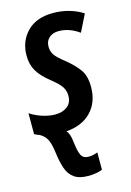

<svg xmlns="http://www.w3.org/2000/svg" viewBox="-123 -612 623 913"><g transform="rotate(-15 188.0 -156.0)"><path d="M197 240Q152 240 127 222.5Q102 205 90.5 172Q79 139 73 90Q67 45 55.5 24.5Q44 4 22 -8Q16 -10 9 -13Q2 -16 -3 -19V-122Q22 -105 55.5 -94Q89 -83 119 -83Q156 -83 179 -101Q202 -119 202 -153Q202 -177 190 -196.5Q178 -216 139 -247Q97 -280 78 -312.5Q59 -345 59 -388Q59 -459 104.5 -505.5Q150 -552 232 -552Q275 -552 312.5 -541Q350 -530 379 -511L337 -427Q288 -462 236 -462Q207 -462 189 -446Q171 -430 171 -403Q171 -380 182.5 -362.5Q194 -345 230 -317Q272 -283 294.5 -251.5Q317 -220 317 -166Q317 -91 272.5 -44.5Q228 2 149 8Q165 24 169 66Q174 112 184 132Q194 152 220 152Q234 152 245.5 149Q257 146 265 143V228Q254 233 235.5 236.5Q217 240 197 240Z"/></g></svg>

Font: Noto Sans Condensed SemiBold
Style: Italic
Weight: 600
Width: 3
Italic angle: -12°
Designer: Monotype Design Team
Foundry: Monotype Imaging Inc.
Version: Version 2.013; ttfautohint (v1.8.4.7-5d5b)